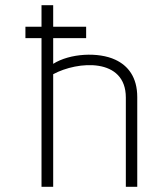

<svg xmlns="http://www.w3.org/2000/svg" viewBox="-20 -720 584 740"><path d="M78 -617V-573H140V0H185V-434C279 -485 465 -499 465 -344V0H509V-346C509 -422 474 -467 424 -490C360 -520 250 -515 185 -474V-573H312V-617H185V-700H140V-617Z"/></svg>

Font: Advent Pro
Style: Light
Weight: 300
Designer: Andreas Kalpakidis
Foundry: Andreas Kalpakidis
Version: Version 2.002 2007